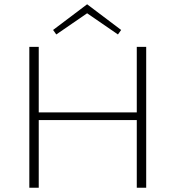

<svg xmlns="http://www.w3.org/2000/svg" viewBox="-20 -877 820 897"><path d="M387 -815 243 -716 228 -737 387 -857 546 -737 531 -716ZM619 -658H663V0H619V-316H161V0H117V-658H161V-352H619Z"/></svg>

Font: EauTestSC Light
Style: Regular
Weight: 300
Designer: Christian Thalmann (Catharsis Fonts)
Version: Version 0.001;PS 000.001;hotconv 1.0.88;makeotf.lib2.5.64775